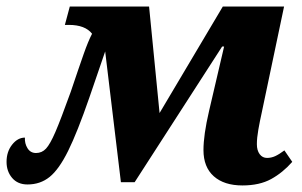

<svg xmlns="http://www.w3.org/2000/svg" viewBox="-20 -556 921 586"><path d="M601 -98Q601 -144 618 -217L664 -414H658L391 0H349L301 -399L253 -259Q216 -152 188 -95.5Q160 -39 131.5 -16Q103 7 64 7Q34 7 17 -13Q0 -33 0 -62Q0 -93 17 -114.5Q34 -136 56 -136Q55 -118 64 -103.5Q73 -89 90 -89Q108 -89 120.5 -102.5Q133 -116 149 -153Q165 -190 196 -276Q200 -288 218 -341Q222 -353 235.5 -391.5Q249 -430 261 -453Q240 -480 190 -480H178L193 -536H435L467 -211L660 -536H847L779 -213Q773 -186 768.5 -160.5Q764 -135 764 -116Q764 -97 772.5 -85.5Q781 -74 795 -74Q808 -74 820 -79.5Q832 -85 848 -97L872 -62Q843 -29 807.5 -9.5Q772 10 720 10Q664 10 632.5 -18Q601 -46 601 -98Z"/></svg>

Font: Noto Serif NarrowExtraBold
Style: Italic
Weight: 800
Width: 4
Italic angle: -12°
Designer: Monotype Design Team
Foundry: Monotype Imaging Inc.
Version: Version 1.001